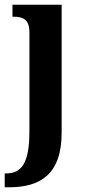

<svg xmlns="http://www.w3.org/2000/svg" viewBox="-36 -556 363 816"><path d="M-16 240H2C133 240 226 187 226 8V-536H17V-485H21C59 -485 89 -476 89 -419V2C89 140 54 181 -10 181H-16Z"/></svg>

Font: Noto Serif Devanagari Condensed
Style: Bold
Weight: 700
Width: 3
Designer: Universal Thirst, Indian Type Foundry and the Monotype Design Team
Foundry: Monotype Imaging Inc.
Version: Version 2.004